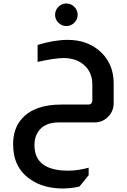

<svg xmlns="http://www.w3.org/2000/svg" viewBox="-20 -700 725 1098"><path d="M359 -680Q386 -680 405 -661Q424 -642 424 -615Q424 -589 405 -570Q386 -551 359 -551Q333 -551 314 -570Q295 -589 295 -615Q295 -642 314 -661Q333 -680 359 -680ZM195 -443Q290 -472 367 -472Q488 -472 563 -396Q630 -328 630 -224V-110Q630 -64 598 -32Q566 0 522 0H317Q230 0 196 57Q177 86 177 130Q177 276 370 276Q426 276 487 259V302L435 366Q403 376 342 378Q228 378 154 326Q55 259 55 126Q55 34 105 -21Q176 -102 330 -102H483Q508 -102 508 -127V-217Q508 -285 462.5 -326.5Q417 -368 343 -368Q294 -368 195 -346Z"/></svg>

Font: Almarai Bold
Style: Regular
Weight: 700
Designer: Boutros International 2019
Foundry: Created by Boutros International 2019
Version: Version 1.10